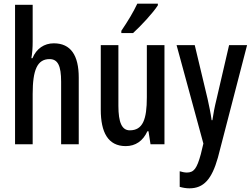

<svg xmlns="http://www.w3.org/2000/svg" viewBox="-20 -786 1370 1046"><path d="M158 -559V-760H62V0H158V-274C158 -405 183 -464 250 -464C295 -464 313 -428 313 -341V0H409V-363C409 -484 366 -550 273 -550C221 -550 178 -521 157 -469H151C156 -496 158 -527 158 -559Z M840 -757V-766H728C707 -721 677 -671 641 -618V-606H705C747 -644 814 -716 840 -757ZM876 -540H780V-256C780 -135 758 -76 687 -76C644 -76 625 -119 625 -210V-540H529V-188C529 -66 568 10 665 10C718 10 759 -18 783 -71H789L800 0H876Z M942 -540 1088 -4 1074 54C1053 131 1037 154 998 154C986 154 972 151 959 147V232C977 237 994 240 1012 240C1090 240 1134 190 1167 73L1326 -540H1228L1160 -247C1149 -203 1142 -165 1137 -131H1133C1128 -169 1119 -210 1111 -247L1041 -540Z"/></svg>

Font: Noto Sans Hebrew ExtraCondensed Medium
Style: Regular
Weight: 500
Width: 2
Designer: Monotype Design Team
Foundry: Monotype Imaging Inc.
Version: Version 2.004